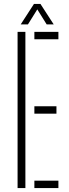

<svg xmlns="http://www.w3.org/2000/svg" viewBox="-20 -963 354 983"><path d="M70 0V-800H110V0ZM156 0V-38H279V0ZM156 -381V-419H269V-381ZM156 -762V-800H279V-762ZM86 -838 154 -943H187L255 -838H219L171 -915L123 -838Z"/></svg>

Font: Big Shoulders Stencil Text Thin Thin
Style: Regular
Weight: 250
Version: Version 2.001